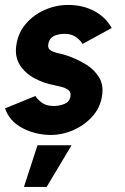

<svg xmlns="http://www.w3.org/2000/svg" viewBox="-52 -537 508 778"><path d="M134 9Q77 4.5 31 -22.5Q-15 -49.5 -31.5 -98L91.5 -148Q98 -136.5 116.2 -122Q134.5 -107.5 165.5 -107.5Q189 -107.5 209.8 -116.2Q230.5 -125 233.5 -147Q236 -163 225.8 -171.5Q215.5 -180 199.8 -184.2Q184 -188.5 169.5 -191.5Q125 -199.5 87 -220.2Q49 -241 28.2 -274Q7.5 -307 14 -353Q21 -403.5 52.5 -440.2Q84 -477 129.5 -497Q175 -517 224.5 -517Q283 -517 329.5 -492.5Q376 -468 400.5 -423.5L282.5 -359Q274.5 -373 258 -385.2Q241.5 -397.5 219.5 -399.5Q190 -401.5 168.5 -392Q147 -382.5 143.5 -356.5Q141 -340 154.2 -332.2Q167.5 -324.5 186.2 -320.8Q205 -317 219 -312Q260.5 -298 295.8 -276.2Q331 -254.5 349.8 -223Q368.5 -191.5 361.5 -149Q354.5 -99.5 319.8 -62.2Q285 -25 235.5 -5.8Q186 13.5 134 9ZM45 220.5 100 51.5H238L137 220.5Z"/></svg>

Font: Urbanist ExtraBold
Style: Italic
Weight: 800
Italic angle: -8°
Designer: Corey Hu
Foundry: Corey Hu
Version: Version 1.321; ttfautohint (v1.8.4.7-5d5b)